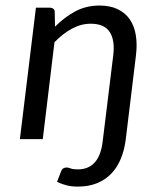

<svg xmlns="http://www.w3.org/2000/svg" viewBox="-20 -505 554 697"><path d="M52.2 0 110.4 -477.1H159.7Q168.5 -477.1 173.8 -472.9Q179.2 -468.8 178.7 -460L179.7 -408.2Q214.4 -442.9 253.7 -463.9Q293 -484.9 341.3 -484.9Q379.4 -484.9 406.7 -471.9Q434.1 -459 450.7 -435.3Q467.3 -411.6 472.9 -378.2Q478.5 -344.7 473.6 -304.2L436.5 1Q431.6 39.6 418.7 71Q405.8 102.5 384.3 125Q362.8 147.5 332.5 159.9Q302.2 172.4 262.7 172.4Q240.7 172.4 223.4 168.2Q206.1 164.1 187 155.3L200.7 119.6Q204.6 108.9 210.2 106Q215.8 103 221.7 103Q227.1 103 236.3 106.4Q245.6 109.9 262.7 109.9Q300.8 109.9 323.5 85.2Q346.2 60.5 352.5 10.3L391.1 -304.2Q397.9 -358.9 378.2 -388.9Q358.4 -418.9 309.6 -418.9Q274.4 -418.9 241 -400.9Q207.5 -382.8 177.7 -351.6L135.3 0Z"/></svg>

Font: Carlito
Style: Italic
Weight: 400
Italic angle: -7°
Designer: Lukasz Dziedzic
Foundry: tyPoland Lukasz Dziedzic
Version: Version 1.104